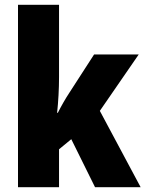

<svg xmlns="http://www.w3.org/2000/svg" viewBox="-20 -780 606 800"><path d="M226 -459V-760H55V0H226V-158L277 -200L376 0H566L396 -318L558 -553H372L268 -392C254 -371 235 -338 221 -310H218C223 -357 226 -410 226 -459Z"/></svg>

Font: Noto Sans Sinhala Condensed Black
Style: Regular
Weight: 900
Width: 3
Designer: Jelle Bosma - Monotype Design Team
Foundry: Monotype Imaging Inc.
Version: Version 2.006